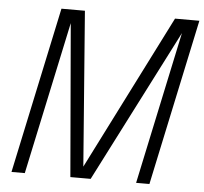

<svg xmlns="http://www.w3.org/2000/svg" viewBox="-52 -793 903 848"><g transform="rotate(5 399.0 -369.0)"><path d="M690 -737.5H798L641 0H582L726 -676.5L380.5 0H290.5L233 -677.5L88.5 0H29.5L186.5 -737.5H290.5L343.5 -51Z"/></g></svg>

Font: Epilogue Light
Style: Italic
Weight: 300
Italic angle: -12°
Designer: Tyler Finck
Foundry: Etcetera Type Co
Version: Version 2.111; ttfautohint (v1.8.3)